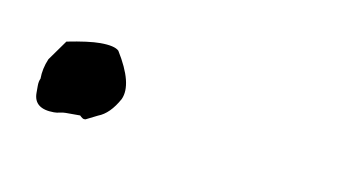

<svg xmlns="http://www.w3.org/2000/svg" viewBox="-63 -250 242 131"><g transform="rotate(10 57.5 -184.5)"><path d="M-2 -158Q-3 -158 -5 -160H-15Q-17 -160 -19 -159.5Q-21 -159 -23 -159Q-37 -159 -37 -170Q-37 -172 -37 -175Q-37 -178 -36 -180Q-36 -187 -33 -194L-23 -208Q-8 -211 0 -211Q10 -211 13 -208Q26 -187 21 -176Q15 -165 7 -162L-1 -158Z"/></g></svg>

Font: Estonia
Style: Regular
Weight: 400
Designer: Robert E. Leuschke
Foundry: Robert E. Leuschke
Version: Version 1.014; ttfautohint (v1.8.3)